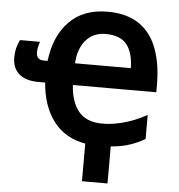

<svg xmlns="http://www.w3.org/2000/svg" viewBox="-61 -782 976 1048"><g transform="rotate(5 427.5 -258.0)"><path d="M486 -725Q591 -725 658 -680Q725 -635 757 -550.5Q789 -466 789 -349V-310H332Q337 -219 379.5 -166.5Q422 -114 510 -114Q554 -114 599.5 -124Q645 -134 684.5 -150Q724 -166 753 -183V-51Q718 -30 673.5 -14.5Q629 1 567 6V209H427V3Q315 -17 252.5 -99Q190 -181 180 -310H144Q73 -310 36.5 -342Q0 -374 0 -432Q0 -485 23 -529H133Q129 -520 125 -503Q121 -486 121 -470Q121 -452 130.5 -440.5Q140 -429 166 -429H183Q199 -566 276.5 -645.5Q354 -725 486 -725ZM486 -603Q419 -603 378.5 -556.5Q338 -510 333 -429H639Q638 -513 602.5 -558Q567 -603 486 -603Z"/></g></svg>

Font: Noto Sans SemiCondensed
Style: Bold
Weight: 700
Width: 4
Designer: Monotype Design Team
Foundry: Monotype Imaging Inc.
Version: Version 2.013; ttfautohint (v1.8.4.7-5d5b)